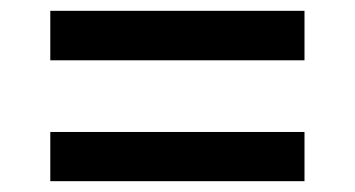

<svg xmlns="http://www.w3.org/2000/svg" viewBox="-20 -520 656 355"><path d="M73 -408.5V-500H543V-408.5ZM73 -185V-276H543V-185Z"/></svg>

Font: Overpass Mono Light Medium
Style: Regular
Weight: 500
Monospace: yes
Version: Version 4.000